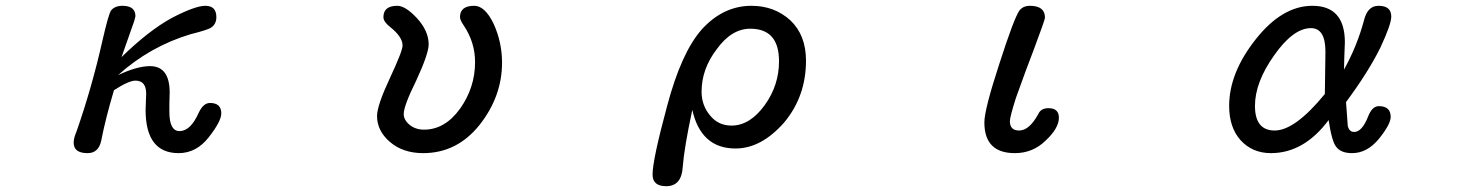

<svg xmlns="http://www.w3.org/2000/svg" viewBox="-20 -507 5040 662"><path d="M234 -15Q234 -31 244 -54Q297 -206 333 -366Q354 -458 363 -471Q376 -487 402 -487Q447 -487 447 -451L443 -435L399 -310Q492 -401 572 -445Q653 -487 688 -487Q726 -487 726 -448Q726 -424 708 -412Q697 -404 637 -389Q497 -347 387 -248Q453 -279 497 -279Q565 -279 565 -188L564 -149V-121Q564 -55 599 -55Q637 -55 665 -118Q681 -152 704 -152Q743 -152 743 -116Q743 -89 700 -34Q657 21 596 21Q482 21 482 -128L484 -184Q484 -229 447 -229Q424 -229 373 -196Q344 -99 329 -22Q320 21 282 21Q234 21 234 -15Z M1324 -18Q1280 -56 1280 -107Q1280 -143 1324 -237Q1368 -331 1368 -350Q1368 -380 1325 -414Q1302 -432 1302 -448Q1302 -487 1350 -487Q1378 -487 1418 -444Q1458 -400 1458 -354Q1458 -322 1415 -229Q1372 -142 1372 -114Q1372 -93 1393 -76Q1413 -60 1442 -60Q1514 -60 1566 -132Q1618 -205 1618 -293Q1618 -361 1579 -419Q1566 -438 1566 -448Q1566 -487 1615 -487Q1652 -487 1682 -425Q1711 -361 1711 -291Q1711 -175 1634 -77Q1556 21 1439 21Q1369 21 1324 -18Z M2230 95Q2230 44 2280 -141Q2329 -326 2400 -406Q2474 -487 2571 -487Q2650 -487 2705 -437Q2759 -386 2759 -298Q2759 -175 2684 -85Q2605 5 2516 5Q2397 5 2367 -128Q2339 2 2334 69Q2330 135 2277 135Q2230 135 2230 95ZM2429 -108Q2457 -74 2502 -74Q2566 -74 2617 -145Q2666 -213 2666 -296Q2666 -408 2567 -408Q2502 -408 2451 -337Q2399 -269 2399 -191Q2399 -143 2429 -108Z M3374 -85Q3374 -129 3425 -285Q3476 -444 3495 -471Q3508 -487 3531 -487Q3583 -487 3583 -446Q3583 -439 3544 -335Q3518 -268 3483 -170Q3462 -104 3462 -89Q3462 -57 3494 -57Q3529 -57 3560 -114Q3569 -134 3595 -134Q3631 -134 3631 -101Q3631 -65 3585 -22Q3541 21 3479 21Q3374 21 3374 -85Z M4257 -24Q4218 -68 4218 -142Q4218 -256 4310 -372Q4401 -487 4505 -487Q4617 -487 4617 -361L4615 -307L4614 -267Q4659 -348 4683 -437Q4695 -487 4733 -487Q4777 -487 4777 -450Q4777 -423 4739 -342Q4698 -259 4621 -155L4627 -73Q4632 -52 4649 -52Q4676 -52 4697 -105Q4711 -141 4734 -141Q4775 -141 4775 -104Q4775 -79 4735 -29Q4694 21 4642 21Q4603 21 4587 -1Q4572 -19 4561 -93Q4476 21 4362 21Q4298 21 4257 -24ZM4375 -57Q4445 -57 4548 -183L4550 -329Q4550 -410 4500 -410Q4439 -410 4373 -316Q4307 -223 4307 -142Q4307 -57 4375 -57Z"/></svg>

Font: 寒蝉全圆体
Style: Regular
Weight: 400
Designer: Warren2060
      Designed by Motoya company      

      [Varela Round]
      Joe Prince(Latin component); Avraham Cornf
Foundry: ChillType
Version: Version 3.200